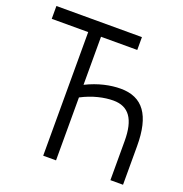

<svg xmlns="http://www.w3.org/2000/svg" viewBox="-122 -778 844 886"><g transform="rotate(20 300.0 -335.0)"><path d="M426 -670H6V-607H185V0H248V-309C303 -338 359 -350 403 -350C479 -350 515 -299 515 -192V0H577V-190C577 -341 525 -413 416 -413C367 -413 308 -401 248 -371V-607H426Z"/></g></svg>

Font: LT Wave Mono Light
Style: Regular
Weight: 300
Designer: Daniel Lyons
Version: Version 2.5 (Glyphs App)